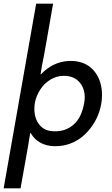

<svg xmlns="http://www.w3.org/2000/svg" viewBox="-45 -793 618 1056"><path d="M306 -376Q360 -376 390.5 -342.5Q421 -309 421 -258Q421 -242 418 -227Q404 -146 359.5 -107.5Q315 -69 254 -71Q201 -71 172.5 -106Q144 -141 144 -194Q144 -212 147 -228Q154 -266 176.5 -300.5Q199 -335 233 -355.5Q267 -376 306 -376ZM-25 243H68L109 13L121 -61H124Q143 -27 176.5 -8.5Q210 10 253 11Q276 12 299 8Q381 -6 439 -71.5Q497 -137 512 -223Q516 -244 516 -271Q516 -342 480.5 -392.5Q445 -443 380 -455Q366 -458 336 -458Q246 -454 180 -384H178Q186 -438 196 -483L211 -567L247 -773H154Z"/></svg>

Font: Geom
Style: Italic
Weight: 400
Italic angle: -10°
Version: Version 1.102